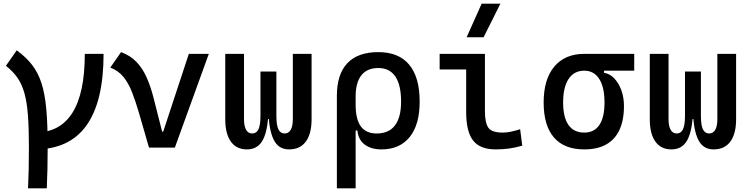

<svg xmlns="http://www.w3.org/2000/svg" viewBox="-20 -815 4142 1060"><path d="M172.9 9.8V-83Q448.2 -83 448.2 -517.6H551.8Q551.8 9.8 172.9 9.8ZM134.8 224.6Q137.2 176.8 138.4 119.4Q139.6 62 139.6 -4.9Q139.6 -108.9 134 -181.2Q128.4 -253.4 114.3 -302.7Q100.1 -352.1 75.4 -387Q50.8 -421.9 12.7 -451.7L72.3 -537.1Q123.5 -500 156.7 -457.3Q189.9 -414.6 209 -356Q228 -297.4 235.6 -212.4Q243.2 -127.4 243.2 -4.9Q243.2 62 241.9 119.4Q240.7 176.8 238.3 224.6Z M802.7 0 872.1 -87.9H880.9L1022.5 -517.6H1132.8L945.3 0ZM802.7 0 747.6 -190.4Q728.5 -255.9 708.7 -306.4Q689 -356.9 660.9 -391.1Q632.8 -425.3 588.9 -441.9L648.4 -527.3Q698.7 -508.8 732.4 -474.1Q766.1 -439.5 788.8 -389.2Q811.5 -338.9 828.1 -273.4L887.7 -38.6Z M1575.7 9.8Q1523.9 9.8 1497.3 -32.5Q1470.7 -74.7 1462.9 -168H1463.4L1505.9 -175.8Q1505.9 -122.6 1517.3 -100.3Q1528.8 -78.1 1551.3 -78.1Q1573.7 -78.1 1585.2 -98.6Q1596.7 -119.1 1596.7 -156.2V-517.6H1700.2V-156.2Q1700.2 -76.7 1668.5 -33.4Q1636.7 9.8 1575.7 9.8ZM1343.3 9.8Q1285.2 9.8 1254.4 -33.4Q1223.6 -76.7 1223.6 -156.2V-517.6H1327.1V-156.2Q1327.1 -119.1 1338.6 -98.6Q1350.1 -78.1 1372.6 -78.1Q1395 -78.1 1406.5 -100.3Q1418 -122.6 1418 -175.8L1460.4 -168H1460.9Q1453.1 -74.7 1425.3 -32.5Q1397.5 9.8 1343.3 9.8ZM1418 -158.2V-419.9H1505.9V-158.2Z M2085.9 9.8Q2029.3 9.8 1993.7 -16.6Q1958 -43 1953.1 -94.7H1908.2L1943.4 -237.3Q1943.4 -156.7 1971.9 -117.4Q2000.5 -78.1 2059.6 -78.1Q2126.5 -78.1 2160.4 -122.6Q2194.3 -167 2194.3 -253.9Q2194.3 -345.7 2162.6 -392.6Q2130.9 -439.5 2068.4 -439.5Q2006.8 -439.5 1975.1 -399.4Q1943.4 -359.4 1943.4 -281.2L1839.8 -285.6Q1839.8 -404.8 1897.7 -466.1Q1955.6 -527.3 2068.4 -527.3Q2181.2 -527.3 2239 -458Q2296.9 -388.7 2296.9 -253.9Q2296.9 -126.5 2241.7 -58.3Q2186.5 9.8 2085.9 9.8ZM1839.8 224.6V-285.6H1943.4V224.6Z M2716.8 9.8Q2630.4 9.8 2592 -39.1Q2553.7 -87.9 2553.7 -195.3V-517.6H2657.2V-200.2Q2657.2 -138.7 2675.5 -110.8Q2693.8 -83 2755.9 -83Q2793.9 -83 2851.6 -101.6L2863.3 -10.7Q2825.7 0 2791 4.9Q2756.3 9.8 2716.8 9.8ZM2407.2 -431.6V-517.6H2562.5V-431.6ZM2556.2 -609.4 2639.2 -794.9H2742.7L2649.9 -609.4Z M3205.6 9.8Q3095.2 9.8 3038.3 -55.9Q2981.4 -121.6 2981.4 -249Q2981.4 -377.4 3040.3 -447.5Q3099.1 -517.6 3205.6 -517.6L3314.9 -486.8V-413.1Q3346.7 -408.2 3371.3 -382.3Q3396 -356.4 3410.4 -316.7Q3424.8 -276.9 3424.8 -229.5Q3424.8 -150.9 3399.9 -97.7Q3375 -44.4 3326.4 -17.3Q3277.8 9.8 3205.6 9.8ZM3205.6 -83Q3260.7 -83 3289.1 -125.2Q3317.4 -167.5 3317.4 -249Q3317.4 -333.5 3288.3 -379.2Q3259.3 -424.8 3205.6 -424.8Q3149.4 -424.8 3119.1 -379.2Q3088.9 -333.5 3088.9 -249Q3088.9 -167.5 3118.4 -125.2Q3147.9 -83 3205.6 -83ZM3205.6 -424.8V-517.6H3481.4V-424.8Z M3919.4 9.8Q3867.7 9.8 3841.1 -32.5Q3814.5 -74.7 3806.6 -168H3807.1L3849.6 -175.8Q3849.6 -122.6 3861.1 -100.3Q3872.6 -78.1 3895 -78.1Q3917.5 -78.1 3929 -98.6Q3940.4 -119.1 3940.4 -156.2V-517.6H4043.9V-156.2Q4043.9 -76.7 4012.2 -33.4Q3980.5 9.8 3919.4 9.8ZM3687 9.8Q3628.9 9.8 3598.1 -33.4Q3567.4 -76.7 3567.4 -156.2V-517.6H3670.9V-156.2Q3670.9 -119.1 3682.4 -98.6Q3693.8 -78.1 3716.3 -78.1Q3738.8 -78.1 3750.2 -100.3Q3761.7 -122.6 3761.7 -175.8L3804.2 -168H3804.7Q3796.9 -74.7 3769 -32.5Q3741.2 9.8 3687 9.8ZM3761.7 -158.2V-419.9H3849.6V-158.2Z"/></svg>

Font: Cascadia Code
Style: Regular
Weight: 400
Monospace: yes
Designer: Aaron Bell
Foundry: Saja Typeworks
Version: Version 2106.017